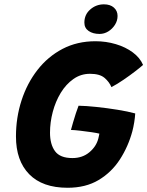

<svg xmlns="http://www.w3.org/2000/svg" viewBox="-20 -864 696 908"><path d="M299.5 24Q181 24 118.2 -40Q55.5 -104 55.5 -218.5Q55.5 -308 81.8 -389Q108 -470 157.2 -533.2Q206.5 -596.5 275.8 -632.8Q345 -669 431.5 -669Q481.5 -669 527.8 -655.2Q574 -641.5 608 -616.2Q642 -591 656.5 -557Q644.5 -546 619.5 -526.8Q594.5 -507.5 564.2 -486.8Q534 -466 507 -452Q496.5 -477 474 -496Q451.5 -515 405.5 -515Q362 -515 327 -490.2Q292 -465.5 267.2 -424.8Q242.5 -384 229.5 -334.8Q216.5 -285.5 216.5 -236.5Q216.5 -181.5 240.2 -149Q264 -116.5 322.5 -116.5Q370 -116.5 402.8 -144Q435.5 -171.5 445 -209Q446.5 -215.5 447.8 -221.2Q449 -227 450 -232Q439 -235 413.2 -238.8Q387.5 -242.5 360 -245.8Q332.5 -249 315.5 -249.5Q319 -263 325.5 -285Q332 -307 339 -328.8Q346 -350.5 351.5 -364Q386.5 -363.5 436.2 -358.2Q486 -353 535.5 -345Q585 -337 619.5 -327.5Q618.5 -309 614.8 -285.8Q611 -262.5 606 -243.5Q586.5 -171 547 -110Q507.5 -49 446.2 -12.5Q385 24 299.5 24ZM471.5 -843.5Q501.5 -843.5 518.8 -828Q536 -812.5 536 -788.5Q536 -766 523.5 -746.5Q511 -727 491.8 -715.2Q472.5 -703.5 451 -703.5Q419.5 -703.5 399.2 -717.5Q379 -731.5 379 -757Q379 -795 406.8 -819.2Q434.5 -843.5 471.5 -843.5Z"/></svg>

Font: Grandstander
Style: Bold Italic
Weight: 700
Italic angle: -15°
Designer: Tyler Finck
Foundry: Etcetera Type Co
Version: Version 1.200; ttfautohint (v1.8.3)